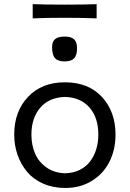

<svg xmlns="http://www.w3.org/2000/svg" viewBox="-20 -912 637 943"><path d="M140.6 -821.8V-891.6Q199.7 -889.2 297.4 -889.2Q395.5 -889.2 454.6 -891.6V-821.8Q383.3 -824.7 297.4 -824.7Q211.9 -824.7 140.6 -821.8ZM235.8 -680.2Q235.8 -707.5 250.5 -720Q265.1 -732.4 297.9 -732.4Q329.6 -732.4 344 -718.8Q358.4 -705.1 358.4 -675.8Q358.4 -640.6 344 -625.5Q329.6 -610.4 296.9 -610.4Q264.2 -610.4 250 -626.5Q235.8 -642.6 235.8 -680.2ZM300.3 11.2Q240.7 11.2 192.4 -10Q144 -31.2 113.3 -67.9Q82.5 -104.5 66.2 -151.4Q49.8 -198.2 49.8 -251Q49.8 -364.3 117.4 -436Q185.1 -507.8 298.8 -507.8Q414.6 -507.8 481 -435.5Q547.4 -363.3 547.4 -251Q547.4 -177.2 517.6 -117.9Q487.8 -58.6 431.2 -23.7Q374.5 11.2 300.3 11.2ZM300.3 -61Q340.8 -62 372.3 -77.9Q403.8 -93.8 423.3 -120.1Q442.9 -146.5 452.9 -179.7Q462.9 -212.9 462.9 -251Q462.9 -334 419.9 -383.5Q377 -433.1 300.3 -436Q220.2 -433.6 177.2 -382.6Q134.3 -331.5 134.3 -251Q134.3 -200.2 151.9 -158.7Q169.4 -117.2 207.8 -89.8Q246.1 -62.5 300.3 -61Z"/></svg>

Font: Commissioner Flair
Style: Regular
Weight: 400
Designer: Kostas Bartsokas
Foundry: Kostas Bartsokas
Version: Version 1.000